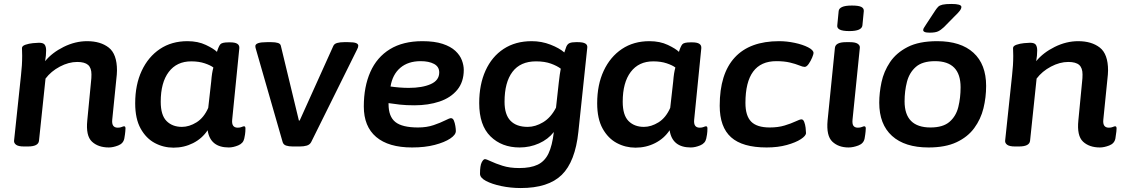

<svg xmlns="http://www.w3.org/2000/svg" viewBox="-20 -738 5674 970"><path d="M530 7Q476 7 444.5 -22.5Q413 -52 421 -130L440 -327Q441 -336 441.5 -343.5Q442 -351 442 -362Q442 -395 425 -410Q408 -425 370 -425Q327 -425 282.5 -401.5Q238 -378 210 -341L177 -27Q174 2 121 2H101Q73 2 61.5 -6.5Q50 -15 51 -27L86 -357Q89 -384 90.5 -407.5Q92 -431 92 -456Q92 -467 91.5 -476Q91 -485 91 -495Q91 -506 108.5 -512Q126 -518 146.5 -520Q167 -522 177 -522Q199 -522 206 -512Q213 -502 213 -483Q213 -458 208 -429Q243 -472 301.5 -501Q360 -530 420 -530Q488 -530 529.5 -497.5Q571 -465 571 -382Q571 -371 570 -361Q569 -351 568 -341L547 -133Q543 -93 575 -93Q587 -93 595 -96.5Q603 -100 607 -100Q614 -100 614 -89Q614 -86 613 -73.5Q612 -61 608 -38Q603 -13 577 -3Q551 7 530 7Z M857 8Q806 8 762 -15.5Q718 -39 690.5 -88.5Q663 -138 663 -216Q663 -310 696 -380.5Q729 -451 788 -490.5Q847 -530 927 -530Q980 -530 1020 -511Q1060 -492 1076 -476Q1085 -505 1093.5 -514.5Q1102 -524 1134 -524H1144Q1192 -524 1189 -494L1153 -133Q1149 -93 1181 -93Q1193 -93 1201 -96.5Q1209 -100 1213 -100Q1220 -100 1220 -89Q1220 -86 1219.5 -73.5Q1219 -61 1214 -38Q1209 -14 1183.5 -3.5Q1158 7 1136 7Q1042 7 1029 -80Q1001 -38 955.5 -15Q910 8 857 8ZM899 -97Q936 -97 973 -120Q1010 -143 1032 -193L1047 -326Q1049 -351 1051.5 -366.5Q1054 -382 1058 -397Q1044 -408 1014.5 -418Q985 -428 946 -428Q873 -428 832.5 -374.5Q792 -321 792 -224Q792 -156 821.5 -126.5Q851 -97 899 -97Z M1459 2Q1439 2 1425.5 -2.5Q1412 -7 1408 -20L1274 -486Q1270 -498 1270 -505Q1270 -525 1328 -525H1351Q1371 -525 1384 -521Q1397 -517 1399 -506L1490 -129H1494L1664 -506Q1669 -517 1683.5 -521Q1698 -525 1718 -525H1739Q1767 -525 1778.5 -520.5Q1790 -516 1790 -507Q1790 -499 1784 -488L1552 -20Q1545 -7 1530 -2.5Q1515 2 1495 2Z M2062 7Q1943 7 1880.5 -46Q1818 -99 1818 -200Q1818 -300 1851 -374.5Q1884 -449 1950 -489.5Q2016 -530 2114 -530Q2175 -530 2216 -516.5Q2257 -503 2280.5 -481Q2304 -459 2313.5 -433.5Q2323 -408 2323 -385Q2323 -324 2290 -284Q2257 -244 2200.5 -225Q2144 -206 2074 -206Q2032 -206 2000 -209.5Q1968 -213 1943 -217V-212Q1943 -149 1977.5 -121.5Q2012 -94 2092 -94Q2136 -94 2171 -106Q2206 -118 2228.5 -129.5Q2251 -141 2258 -141Q2268 -141 2273 -129Q2278 -117 2280.5 -101.5Q2283 -86 2283 -76Q2283 -57 2254.5 -38Q2226 -19 2176.5 -6Q2127 7 2062 7ZM2045 -294Q2113 -294 2156 -313Q2199 -332 2199 -372Q2199 -401 2173 -415Q2147 -429 2105 -429Q2042 -429 2002.5 -395.5Q1963 -362 1953 -301Q1973 -298 1997.5 -296Q2022 -294 2045 -294Z M2611 212Q2560 212 2512.5 202Q2465 192 2435 176Q2405 160 2405 140Q2405 99 2413.5 82.5Q2422 66 2430 66Q2437 66 2460 77Q2483 88 2519 99.5Q2555 111 2603 111Q2661 111 2696.5 94Q2732 77 2751 37.5Q2770 -2 2778 -71Q2749 -34 2703 -13.5Q2657 7 2605 7Q2515 7 2458 -49Q2401 -105 2401 -217Q2401 -311 2433 -381.5Q2465 -452 2524.5 -491Q2584 -530 2666 -530Q2716 -530 2761 -512.5Q2806 -495 2831 -473Q2837 -491 2841 -502Q2847 -516 2858 -520.5Q2869 -525 2889 -525H2900Q2950 -525 2947 -498L2902 -72Q2886 79 2818 145.5Q2750 212 2611 212ZM2646 -97Q2685 -97 2724 -120.5Q2763 -144 2789 -194L2803 -321Q2806 -346 2808 -361Q2810 -376 2813 -391Q2795 -405 2763.5 -416.5Q2732 -428 2688 -428Q2609 -428 2569 -375Q2529 -322 2529 -224Q2529 -159 2559 -128Q2589 -97 2646 -97Z M3191 8Q3140 8 3096 -15.5Q3052 -39 3024.5 -88.5Q2997 -138 2997 -216Q2997 -310 3030 -380.5Q3063 -451 3122 -490.5Q3181 -530 3261 -530Q3314 -530 3354 -511Q3394 -492 3410 -476Q3419 -505 3427.5 -514.5Q3436 -524 3468 -524H3478Q3526 -524 3523 -494L3487 -133Q3483 -93 3515 -93Q3527 -93 3535 -96.5Q3543 -100 3547 -100Q3554 -100 3554 -89Q3554 -86 3553.5 -73.5Q3553 -61 3548 -38Q3543 -14 3517.5 -3.5Q3492 7 3470 7Q3376 7 3363 -80Q3335 -38 3289.5 -15Q3244 8 3191 8ZM3233 -97Q3270 -97 3307 -120Q3344 -143 3366 -193L3381 -326Q3383 -351 3385.5 -366.5Q3388 -382 3392 -397Q3378 -408 3348.5 -418Q3319 -428 3280 -428Q3207 -428 3166.5 -374.5Q3126 -321 3126 -224Q3126 -156 3155.5 -126.5Q3185 -97 3233 -97Z M3853 7Q3731 7 3673.5 -44.5Q3616 -96 3616 -204Q3616 -365 3692 -447.5Q3768 -530 3916 -530Q3955 -530 3995 -521.5Q4035 -513 4062.5 -499Q4090 -485 4090 -470Q4090 -464 4083 -447Q4076 -430 4065.5 -415Q4055 -400 4045 -400Q4036 -400 4018 -407.5Q4000 -415 3971 -422Q3942 -429 3902 -429Q3746 -429 3746 -218Q3746 -153 3775 -123.5Q3804 -94 3869 -94Q3911 -94 3944 -104Q3977 -114 3999 -124.5Q4021 -135 4029 -135Q4038 -135 4043 -122Q4048 -109 4050 -92.5Q4052 -76 4052 -66Q4052 -52 4026 -35Q4000 -18 3955 -5.5Q3910 7 3853 7Z M4267 7Q4216 7 4185 -22.5Q4154 -52 4161 -129L4198 -496Q4201 -525 4254 -525H4274Q4301 -525 4313 -517Q4325 -509 4324 -497L4287 -133Q4285 -111 4292 -102Q4299 -93 4314 -93Q4326 -93 4334.5 -96.5Q4343 -100 4346 -100Q4354 -100 4354 -89Q4354 -86 4353 -73.5Q4352 -61 4348 -38Q4343 -13 4316.5 -3Q4290 7 4267 7ZM4271 -581Q4237 -581 4222.5 -588.5Q4208 -596 4210 -610L4217 -682Q4218 -695 4234 -702.5Q4250 -710 4284 -710Q4318 -710 4331.5 -703Q4345 -696 4344 -682L4337 -610Q4334 -581 4271 -581Z M4671 7Q4551 7 4486.5 -51.5Q4422 -110 4422 -219Q4422 -269 4433.5 -323Q4445 -377 4476.5 -424Q4508 -471 4565.5 -500.5Q4623 -530 4715 -530Q4834 -530 4898 -471.5Q4962 -413 4962 -304Q4962 -246 4948.5 -191Q4935 -136 4902 -91Q4869 -46 4812.5 -19.5Q4756 7 4671 7ZM4681 -94Q4744 -94 4777 -122.5Q4810 -151 4821.5 -197.5Q4833 -244 4833 -297Q4833 -429 4704 -429Q4640 -429 4607 -400Q4574 -371 4562 -324.5Q4550 -278 4550 -226Q4550 -94 4681 -94ZM4677 -573Q4659 -573 4651.5 -576.5Q4644 -580 4644 -586Q4644 -592 4648.5 -598.5Q4653 -605 4659 -615L4705 -685Q4713 -697 4720 -704Q4727 -711 4742 -714.5Q4757 -718 4787 -718Q4837 -718 4837 -703Q4837 -694 4828 -682.5Q4819 -671 4804 -657L4749 -601Q4733 -586 4719 -579.5Q4705 -573 4677 -573Z M5537 7Q5483 7 5451.5 -22.5Q5420 -52 5428 -130L5447 -327Q5448 -336 5448.5 -343.5Q5449 -351 5449 -362Q5449 -395 5432 -410Q5415 -425 5377 -425Q5334 -425 5289.5 -401.5Q5245 -378 5217 -341L5184 -27Q5181 2 5128 2H5108Q5080 2 5068.5 -6.5Q5057 -15 5058 -27L5093 -357Q5096 -384 5097.5 -407.5Q5099 -431 5099 -456Q5099 -467 5098.5 -476Q5098 -485 5098 -495Q5098 -506 5115.5 -512Q5133 -518 5153.5 -520Q5174 -522 5184 -522Q5206 -522 5213 -512Q5220 -502 5220 -483Q5220 -458 5215 -429Q5250 -472 5308.5 -501Q5367 -530 5427 -530Q5495 -530 5536.5 -497.5Q5578 -465 5578 -382Q5578 -371 5577 -361Q5576 -351 5575 -341L5554 -133Q5550 -93 5582 -93Q5594 -93 5602 -96.5Q5610 -100 5614 -100Q5621 -100 5621 -89Q5621 -86 5620 -73.5Q5619 -61 5615 -38Q5610 -13 5584 -3Q5558 7 5537 7Z"/></svg>

Font: Asap Semi Expanded Semi Expanded SemiBold
Style: Italic
Weight: 600
Width: 6
Italic angle: -6°
Designer: Pablo Cosgaya
Foundry: Omnibus-Type
Version: Version 3.001; ttfautohint (v1.8.4.7-5d5b)